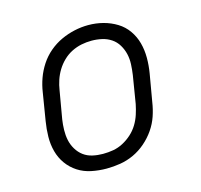

<svg xmlns="http://www.w3.org/2000/svg" viewBox="-85 -634 771 735"><g transform="rotate(-15 300.0 -266.5)"><path d="M251 8Q221 8 191.5 2Q162 -4 138 -19.5Q114 -35 97.5 -58Q81 -81 73.5 -109Q66 -137 66.5 -167.5Q67 -198 72 -228L90 -338Q94 -365 103.5 -391.5Q113 -418 129 -442.5Q145 -467 167.5 -486Q190 -505 216 -517Q242 -529 269.5 -535Q297 -541 324 -541Q355 -541 383.5 -533.5Q412 -526 436.5 -511Q461 -496 477.5 -472.5Q494 -449 501.5 -421Q509 -393 509 -362.5Q509 -332 504 -302L485 -192Q481 -165 472 -138.5Q463 -112 446.5 -88Q430 -64 407.5 -44.5Q385 -25 359 -13Q333 -1 305.5 3.5Q278 8 251 8ZM252 -50Q273 -50 293 -53.5Q313 -57 332 -67Q351 -77 367 -91.5Q383 -106 394 -124Q405 -142 411.5 -162Q418 -182 422 -202L440 -312Q443 -333 444 -354Q445 -375 440.5 -394.5Q436 -414 425.5 -431.5Q415 -449 398.5 -460Q382 -471 362 -475.5Q342 -480 321 -480Q301 -480 281 -476Q261 -472 242 -462.5Q223 -453 207.5 -438Q192 -423 181 -405Q170 -387 163.5 -367.5Q157 -348 154 -328L135 -218Q132 -198 131.5 -177Q131 -156 135 -136.5Q139 -117 149.5 -99.5Q160 -82 175.5 -70.5Q191 -59 211 -54.5Q231 -50 252 -50Z"/></g></svg>

Font: Iosevka Slab LtExObl
Style: Regular
Weight: 300
Width: 7
Italic angle: -9°
Monospace: yes
Designer: Belleve Invis
Foundry: Belleve Invis
Version: Version 11.1.0; ttfautohint (v1.8.3)